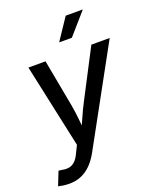

<svg xmlns="http://www.w3.org/2000/svg" viewBox="-184 -856 946 1163"><g transform="rotate(-20 288.5 -275.0)"><path d="M-12.2 198.2 22.5 110.4 43.9 112.8Q68.8 118.2 89.6 114.3Q110.4 110.4 127.7 94Q145 77.6 159.2 45.9L181.2 1L64.9 -539.1H175.3L231.9 -234.9Q240.7 -186 245.1 -137.5Q249.5 -88.9 255.4 -40.5H223.1Q245.1 -88.9 266.1 -137.7Q287.1 -186.5 312.5 -234.9L470.7 -539.1H588.9L250 79.1Q227.1 120.6 198.5 149.2Q169.9 177.7 135.3 192.4Q100.6 207 58.6 207Q36.6 207 17.8 204.1Q-1 201.2 -12.2 198.2ZM292 -618.7 384.8 -757.3H495.1L374 -618.7Z"/></g></svg>

Font: Inter 18pt Medium
Style: Italic
Weight: 500
Italic angle: -9.3988°
Designer: Rasmus Andersson
Foundry: rsms
Version: Version 4.001;git-66647c0bb